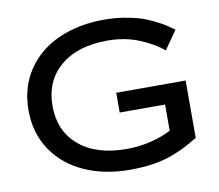

<svg xmlns="http://www.w3.org/2000/svg" viewBox="-79 -804 1033 907"><g transform="rotate(-10 437.5 -350.0)"><path d="M475.1 -89.8Q590.3 -89.8 689.9 -139.2V-265.1H472.2V-359.9H805.2V-85Q770.5 -64 746.6 -51.5Q722.7 -39.1 680.7 -22.7Q638.7 -6.3 587.4 1.7Q536.1 9.8 475.1 9.8Q353 9.8 256.8 -33Q160.6 -75.7 105.2 -158Q49.8 -240.2 49.8 -350.1Q49.8 -460 105.2 -542.2Q160.6 -624.5 256.8 -667.2Q353 -710 475.1 -710Q524.4 -710 569.6 -702.6Q614.7 -695.3 646.2 -685.5Q677.7 -675.8 710 -659.7Q742.2 -643.6 759.3 -632.6Q776.4 -621.6 799.8 -605L737.8 -516.1Q693.8 -553.7 625 -581.8Q556.2 -609.9 475.1 -609.9Q329.6 -609.9 247.3 -539.8Q165 -469.7 165 -350.1Q165 -230.5 247.3 -160.2Q329.6 -89.8 475.1 -89.8Z"/></g></svg>

Font: Copperplate Sans CC Heavy
Style: Regular
Weight: 400
Designer: indestructible type*
Foundry: Cowboy Collective
Version: Version 1.000